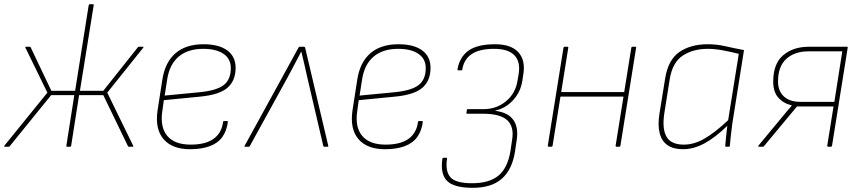

<svg xmlns="http://www.w3.org/2000/svg" viewBox="-27 -703 4128 920"><path d="M-4 0Q-6 0 -6.5 -2Q-7 -4 -6 -5L200 -259L95 -474Q94 -477 94.5 -478Q95 -479 97 -479H115Q119 -479 120 -476L219 -268H333L398 -678Q400 -683 404 -683H417Q423 -683 422 -678L356 -268H468L634 -477Q636 -479 640 -479H658Q660 -479 660.5 -478Q661 -477 659 -474L487 -259L611 -5Q612 -4 611.5 -2Q611 0 609 0H590Q588 0 586 -3L468 -247H352L314 -5Q313 0 309 0H294Q290 0 291 -5L329 -247H218L20 -3Q19 0 16 0Z M884 12Q798 12 756.5 -36.5Q715 -85 728 -174L751 -322Q764 -405 814 -448Q864 -491 948 -491Q1022 -491 1062 -461.5Q1102 -432 1102 -378Q1102 -317 1063.5 -283Q1025 -249 932 -240L758 -223L751 -172Q739 -95 774 -52.5Q809 -10 887 -10Q957 -10 996 -37.5Q1035 -65 1042 -119Q1042 -123 1046 -123H1061Q1065 -123 1065 -119Q1059 -75 1038 -46Q1017 -17 978 -2.5Q939 12 884 12ZM762 -245 929 -261Q1011 -269 1045 -295.5Q1079 -322 1079 -377Q1079 -421 1044 -445Q1009 -469 947 -469Q873 -469 829 -431.5Q785 -394 774 -322Z M1147 0Q1142 0 1145 -4L1404 -476Q1406 -479 1410 -479H1430Q1433 -479 1435 -475L1546 -4Q1548 0 1542 0H1527Q1523 0 1522 -4L1445 -334Q1438 -365 1431.5 -394.5Q1425 -424 1417 -455H1416Q1401 -425 1384 -394Q1367 -363 1351 -332L1170 -3Q1169 0 1165 0Z M1818 12Q1732 12 1690.5 -36.5Q1649 -85 1662 -174L1685 -322Q1698 -405 1748 -448Q1798 -491 1882 -491Q1956 -491 1996 -461.5Q2036 -432 2036 -378Q2036 -317 1997.5 -283Q1959 -249 1866 -240L1692 -223L1685 -172Q1673 -95 1708 -52.5Q1743 -10 1821 -10Q1891 -10 1930 -37.5Q1969 -65 1976 -119Q1976 -123 1980 -123H1995Q1999 -123 1999 -119Q1993 -75 1972 -46Q1951 -17 1912 -2.5Q1873 12 1818 12ZM1696 -245 1863 -261Q1945 -269 1979 -295.5Q2013 -322 2013 -377Q2013 -421 1978 -445Q1943 -469 1881 -469Q1807 -469 1763 -431.5Q1719 -394 1708 -322Z M2234 197Q2144 196 2113 161.5Q2082 127 2093 57Q2093 53 2097 53H2113Q2117 53 2115 57Q2106 117 2131 146Q2156 175 2235 175Q2318 175 2362 138Q2406 101 2419 20L2427 -34Q2437 -97 2403 -127.5Q2369 -158 2288 -158H2211Q2210 -158 2208.5 -159Q2207 -160 2208 -162L2210 -176Q2210 -179 2211.5 -179.5Q2213 -180 2214 -180H2289Q2353 -180 2398.5 -218.5Q2444 -257 2453 -318L2458 -347Q2468 -406 2438.5 -437.5Q2409 -469 2341 -469Q2271 -469 2233.5 -444Q2196 -419 2188 -370Q2188 -369 2187.5 -367.5Q2187 -366 2185 -366H2169Q2165 -366 2165 -370Q2175 -430 2218 -460.5Q2261 -491 2345 -491Q2421 -491 2456 -453.5Q2491 -416 2481 -350L2476 -317Q2468 -263 2432 -223.5Q2396 -184 2346 -173V-172Q2408 -164 2433 -128Q2458 -92 2449 -33L2441 21Q2428 109 2377.5 153.5Q2327 198 2234 197Z M2928 0Q2922 0 2923 -6L2998 -474Q2999 -479 3004 -479H3017Q3023 -479 3021 -474L2946 -6Q2945 0 2941 0ZM2603 0Q2597 0 2598 -6L2673 -474Q2674 -479 2678 -479H2691Q2697 -479 2696 -474L2621 -6Q2620 0 2615 0ZM2653 -240 2656 -262H2969L2965 -240Z M3246 12Q3200 12 3172 -7Q3144 -26 3134 -64.5Q3124 -103 3133 -159L3160 -326Q3174 -416 3228 -453.5Q3282 -491 3364 -491Q3408 -491 3449 -481.5Q3490 -472 3538 -463L3482 -111Q3477 -74 3474.5 -49.5Q3472 -25 3470 -4Q3470 0 3467 0H3452Q3448 0 3448 -4Q3450 -26 3452.5 -51Q3455 -76 3458 -100Q3399 -43 3347.5 -15.5Q3296 12 3246 12ZM3250 -10Q3299 -10 3349 -39Q3399 -68 3462 -127L3513 -445Q3474 -455 3435.5 -462Q3397 -469 3364 -469Q3294 -469 3244.5 -436.5Q3195 -404 3182 -323L3156 -159Q3145 -85 3167 -47.5Q3189 -10 3250 -10Z M3610 0Q3607 0 3606.5 -1.5Q3606 -3 3607 -5L3709 -128Q3723 -145 3738 -163Q3753 -181 3767 -197V-198Q3726 -208 3702 -235.5Q3678 -263 3678 -312Q3678 -398 3726 -438.5Q3774 -479 3848 -479H4031Q4036 -479 4035 -475L3960 -6Q3959 0 3955 0H3942Q3936 0 3937 -6L3967 -193H3792L3634 -3Q3633 0 3628 0ZM3808 -215H3971L4009 -457H3846Q3781 -457 3741 -421Q3701 -385 3701 -313Q3701 -267 3729 -241Q3757 -215 3808 -215Z"/></svg>

Font: Sofia Sans Thin
Style: Italic
Weight: 250
Italic angle: -9°
Version: Version 4.100-B